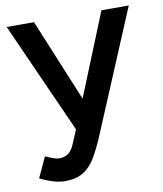

<svg xmlns="http://www.w3.org/2000/svg" viewBox="-81 -566 718 844"><g transform="rotate(-10 278.0 -144.0)"><path d="M141 212Q117 212 87.5 203Q58 194 31 180L73 89Q92 98 108 103.5Q124 109 134 109Q158 109 174.5 96.5Q191 84 201 60L228 -4L6 -500H128L280 -132L429 -500H551L319 53Q298 101 276.5 137Q255 173 223 192.5Q191 212 141 212Z"/></g></svg>

Font: Figtree Light SemiBold
Style: Regular
Weight: 600
Version: Version 2.002